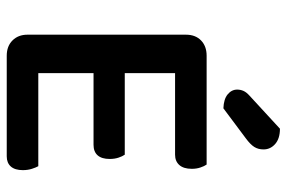

<svg xmlns="http://www.w3.org/2000/svg" viewBox="-164 -706 871 584"><g transform="rotate(90 272.0 -414.5)"><path d="M86 -396H203V-7Q196 -5 181 -2Q166 1 150 1Q121 1 103.5 -16.5Q86 -34 86 -62ZM203 -213 86 -214V-544Q86 -573 103.5 -590Q121 -607 150 -607Q166 -607 181 -604Q196 -601 203 -599ZM150 -263V-358H451Q456 -351 460 -339Q464 -327 464 -312Q464 -288 453 -275.5Q442 -263 421 -263ZM150 1V-95H486Q490 -88 494 -75.5Q498 -63 498 -48Q498 -24 487 -11.5Q476 1 456 1ZM150 -511V-607H481Q486 -600 490 -588Q494 -576 494 -562Q494 -537 482.5 -524Q471 -511 451 -511ZM271 -737 372 -830Q402 -830 418.5 -815.5Q435 -801 435 -780Q435 -764 427.5 -752Q420 -740 401 -726L310 -658Q282 -659 267.5 -671Q253 -683 253 -700Q253 -710 257 -719Q261 -728 271 -737Z"/></g></svg>

Font: BalooTamma2SemiBold
Style: Regular
Weight: 600
Designer: Divya Kowshik, Shuchita Grover and Ek Type
Foundry: Ek Type
Version: Version 1.700